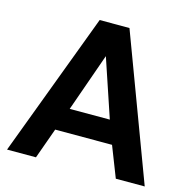

<svg xmlns="http://www.w3.org/2000/svg" viewBox="-106 -826 921 930"><g transform="rotate(15 354.5 -361.0)"><path d="M700.2 0H555.2L495.1 -153.8H210L154.8 0H9.8L280.8 -722.2H430.2ZM453.1 -269 355 -561 252 -269Z"/></g></svg>

Font: Perun
Style: Bold
Weight: 700
Foundry: Copyright (c) Stefan Peev, Context Ltd, 2016
Version: Version 1.0000